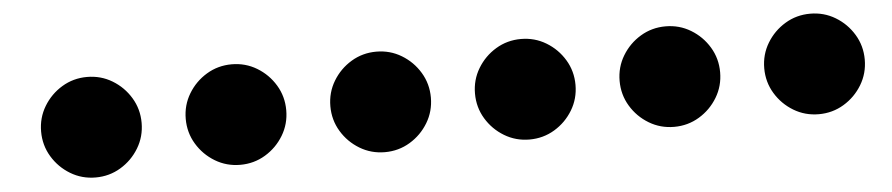

<svg xmlns="http://www.w3.org/2000/svg" viewBox="-29 -645 2458 529"><g transform="rotate(-5 1200.0 -380.0)"><path d="M80 -380Q80 -342 99 -310.5Q118 -279 149.5 -260Q181 -241 219 -241Q257 -241 288.5 -260Q320 -279 339 -310.5Q358 -342 358 -380Q358 -418 339 -449.5Q320 -481 288.5 -500Q257 -519 219 -519Q181 -519 149.5 -500Q118 -481 99 -449.5Q80 -418 80 -380Z M480 -380Q480 -342 499 -310.5Q518 -279 549.5 -260Q581 -241 619 -241Q657 -241 688.5 -260Q720 -279 739 -310.5Q758 -342 758 -380Q758 -418 739 -449.5Q720 -481 688.5 -500Q657 -519 619 -519Q581 -519 549.5 -500Q518 -481 499 -449.5Q480 -418 480 -380Z M880 -380Q880 -342 899 -310.5Q918 -279 949.5 -260Q981 -241 1019 -241Q1057 -241 1088.5 -260Q1120 -279 1139 -310.5Q1158 -342 1158 -380Q1158 -418 1139 -449.5Q1120 -481 1088.5 -500Q1057 -519 1019 -519Q981 -519 949.5 -500Q918 -481 899 -449.5Q880 -418 880 -380Z M1280 -380Q1280 -342 1299 -310.5Q1318 -279 1349.5 -260Q1381 -241 1419 -241Q1457 -241 1488.5 -260Q1520 -279 1539 -310.5Q1558 -342 1558 -380Q1558 -418 1539 -449.5Q1520 -481 1488.5 -500Q1457 -519 1419 -519Q1381 -519 1349.5 -500Q1318 -481 1299 -449.5Q1280 -418 1280 -380Z M1680 -380Q1680 -342 1699 -310.5Q1718 -279 1749.5 -260Q1781 -241 1819 -241Q1857 -241 1888.5 -260Q1920 -279 1939 -310.5Q1958 -342 1958 -380Q1958 -418 1939 -449.5Q1920 -481 1888.5 -500Q1857 -519 1819 -519Q1781 -519 1749.5 -500Q1718 -481 1699 -449.5Q1680 -418 1680 -380Z M2080 -380Q2080 -342 2099 -310.5Q2118 -279 2149.5 -260Q2181 -241 2219 -241Q2257 -241 2288.5 -260Q2320 -279 2339 -310.5Q2358 -342 2358 -380Q2358 -418 2339 -449.5Q2320 -481 2288.5 -500Q2257 -519 2219 -519Q2181 -519 2149.5 -500Q2118 -481 2099 -449.5Q2080 -418 2080 -380Z"/></g></svg>

Font: text-security-disc
Style: Regular
Weight: 400
Monospace: yes
Foundry: Oskari Noppa
Version: Version 3.000;hotconv 1.0.118;makeotfexe 2.5.65603